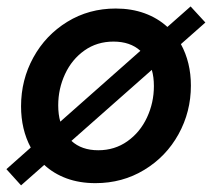

<svg xmlns="http://www.w3.org/2000/svg" viewBox="-30 -555 651 590"><path d="M106 -48.3 34.7 14.6 -10.3 -35.2 64.5 -101.6Q34.7 -157.2 34.7 -228.5Q34.7 -309.6 72.5 -378.4Q110.4 -447.3 176.8 -488Q243.2 -528.8 325.7 -528.8Q374 -528.8 414.3 -514.2Q454.6 -499.5 484.4 -472.2L555.7 -535.2L601.1 -485.8L525.9 -419.4Q556.6 -363.3 556.6 -292Q556.6 -211.4 518.6 -142.6Q480.5 -73.7 413.3 -33Q346.2 7.8 263.2 7.8Q214.4 7.8 174.6 -6.8Q134.8 -21.5 106 -48.3ZM442.9 -290.5Q442.9 -318.4 436.5 -340.3L189.5 -122.1Q220.7 -93.3 272 -93.3Q322.3 -93.3 361.3 -120.8Q400.4 -148.4 421.6 -193.8Q442.9 -239.3 442.9 -290.5ZM155.3 -181.2 401.4 -398.9Q370.1 -427.2 318.8 -427.2Q268.1 -427.2 229.5 -399.9Q190.9 -372.6 169.9 -327.4Q148.9 -282.2 148.9 -231.4Q148.9 -203.1 155.3 -181.2Z"/></svg>

Font: Reddit Sans Chocolate SemiBold
Style: Italic
Weight: 600
Italic angle: -11.25°
Designer: Stephen Hutchings
Version: Version 1.013